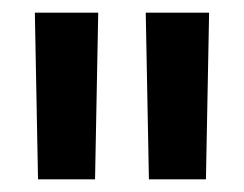

<svg xmlns="http://www.w3.org/2000/svg" viewBox="-20 -734 385 303"><path d="M135 -714 130 -451H40L35 -714ZM310 -714 305 -451H215L210 -714Z"/></svg>

Font: Non Bureau Medium
Style: Regular
Weight: 500
Designer: Jona Saucedo
Foundry: Non Foundry
Version: Version 1.000; ttfautohint (v1.8.4)